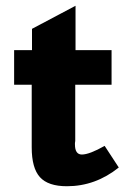

<svg xmlns="http://www.w3.org/2000/svg" viewBox="-20 -628 460 666"><path d="M343 -122 392 -47Q311 18 212 18Q147 18 118.5 -13.5Q90 -45 90 -117V-334H29V-454H91V-528Q151 -560 242 -608V-454H367V-334H241V-139Q241 -137 240 -132Q240 -129 240 -127Q240 -92 264 -92Q290 -92 343 -122Z"/></svg>

Font: Tajawal Black
Style: Regular
Weight: 900
Designer: Boutros Fonts
Foundry: Created by Boutros International 2017
Version: Version 1.700